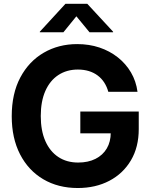

<svg xmlns="http://www.w3.org/2000/svg" viewBox="-20 -967 786 998"><path d="M384.3 10.3Q282.2 10.3 204.8 -35.4Q127.4 -81.1 84.2 -165Q41 -249 41 -362.8Q41 -480.5 85.7 -564.5Q130.4 -648.4 207.5 -693.1Q284.7 -737.8 381.3 -737.8Q443.4 -737.8 496.8 -720Q550.3 -702.1 592.3 -668.9Q634.3 -635.7 660.9 -590.3Q687.5 -544.9 694.8 -489.7H543Q535.6 -516.6 521.7 -538.1Q507.8 -559.6 487.5 -574.7Q467.3 -589.8 441.4 -597.7Q415.5 -605.5 384.8 -605.5Q326.7 -605.5 283.2 -576.9Q239.7 -548.3 215.8 -494.4Q191.9 -440.4 191.9 -363.8Q191.9 -287.6 215.8 -233.6Q239.7 -179.7 283.2 -150.9Q326.7 -122.1 386.2 -122.1Q438.5 -122.1 476.6 -141.4Q514.6 -160.6 535.2 -195.6Q555.7 -230.5 555.7 -277.8L588.4 -273.9H397.5V-387.2H701.2V-295.9Q701.2 -202.1 660.4 -133.3Q619.6 -64.5 548.1 -27.1Q476.6 10.3 384.3 10.3ZM309.6 -799.3H187V-802.2L320.3 -947.3H433.6L567.9 -802.2V-799.3H445.3L377 -882.3Z"/></svg>

Font: Inter 20pt
Style: Bold
Weight: 700
Version: Version 4.001;git-66647c0bb